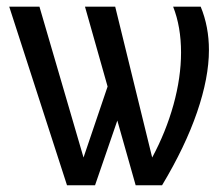

<svg xmlns="http://www.w3.org/2000/svg" viewBox="-20 -548 664 568"><path d="M573.7 -528.3H492.2C507.8 -488.6 515.6 -443.4 515.6 -392.6C515.6 -343.4 508.1 -291.9 493.2 -238C478.2 -184.2 457.2 -132.2 430.2 -82L320.8 -528.3H231.4L298.3 -292L227.1 -82L96.7 -528.3H7.3L178.2 0H261.2L327.1 -191.4L381.3 0H459.5C505 -75.8 539.6 -147.9 563 -216.1C586.4 -284.3 598.1 -345.5 598.1 -399.9C598.1 -446.1 590 -488.9 573.7 -528.3Z"/></svg>

Font: Arimo
Style: Regular
Weight: 400
Designer: Steve Matteson
Foundry: Monotype Imaging Inc.
Version: Version 1.32